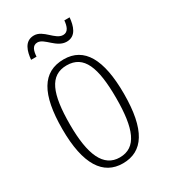

<svg xmlns="http://www.w3.org/2000/svg" viewBox="-178 -792 778 886"><g transform="rotate(-30 210.5 -348.5)"><path d="M267 -606C317 -606 330 -654 334 -697H306C303 -667 295 -641 268 -641C226 -641 199 -707 149 -707C98 -707 86 -657 82 -616H111C113 -646 120 -671 147 -671C184 -671 213 -606 267 -606ZM211 10C318 10 375 -75 375 -267C375 -450 322 -543 213 -543C99 -543 47 -452 47 -267C47 -77 107 10 211 10ZM212 -21C126 -21 88 -106 88 -267C88 -431 120 -512 211 -512C302 -512 334 -431 334 -267C334 -106 302 -21 212 -21Z"/></g></svg>

Font: Noto Serif Tamil ExtraCondensed ExtraLight
Style: Regular
Weight: 200
Width: 2
Designer: Indian Type Foundry, Tom Grace, and the Monotype Design Team
Foundry: Monotype Imaging Inc.
Version: Version 2.004